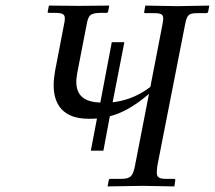

<svg xmlns="http://www.w3.org/2000/svg" viewBox="-20 -666 769 687"><path d="M350 -127 373 -250C412 -260 457 -282 513 -330L463 -73C456 -39 450 -26 414 -26H375C371 -26 370 -24 369 -21L365 1L490 -1L604 1L607 -20C608 -23 606 -26 603 -26H574C549 -26 541 -32 541 -49C541 -55 542 -63 543 -73L642 -577C649 -614 655 -619 689 -619H718C722 -619 724 -621 725 -625L729 -646L614 -644L500 -646L496 -624C495 -621 496 -619 500 -619H529C556 -619 564 -615 564 -600C564 -594 563 -586 561 -577L518 -355C467 -316 418 -304 383 -300L425 -515H380L339 -299C284 -301 253 -322 253 -374C253 -384 255 -395 257 -408L290 -578C296 -609 300 -620 342 -620H360C364 -620 366 -621 367 -625L371 -646L262 -645L155 -646L151 -625L150 -624C150 -621 153 -620 156 -620H174C203 -620 212 -616 212 -600C212 -594 211 -587 209 -578L177 -412C174 -395 172 -377 172 -361C172 -293 205 -241 297 -241C307 -241 317 -241 327 -242L305 -127Z"/></svg>

Font: Libertinus Serif
Style: Italic
Weight: 400
Italic angle: -12°
Designer: Philipp H. Poll, Khaled Hosny
Foundry: Caleb Maclennan
Version: Version 7.050;RELEASE